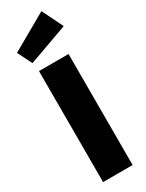

<svg xmlns="http://www.w3.org/2000/svg" viewBox="-250 -1006 793 1041"><g transform="rotate(-30 146.5 -485.0)"><path d="M239 0H54V-695H239ZM45 -750 0 -840 228 -970 292 -839Z"/></g></svg>

Font: Trujillo ExtraBold
Style: Regular
Weight: 800
Designer: Fira Sans original fonts by bBox Type GmbH, Carrois Corporate GbR, & Edenspiekermann AG / Changes by Cristiano Sobral
Foundry: Fira Sans original fonts by bBox Type GmbH, Carrois Corporate GbR, & Edenspiekermann AG / Changes by Cristiano Sobral
Version: Version 4.301;July 28, 2020;FontCreator 13.0.0.2655 64-bit